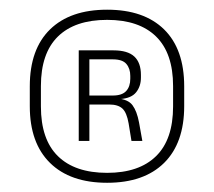

<svg xmlns="http://www.w3.org/2000/svg" viewBox="-20 -668 452 406"><path d="M206.5 -281.5Q128.5 -281.5 85.8 -323.5Q43 -365.5 43 -443.5V-485.5Q43 -564 85.8 -605.8Q128.5 -647.5 206.5 -647.5Q284.5 -647.5 327 -605.8Q369.5 -564 369.5 -485.5V-443.5Q369.5 -365.5 327 -323.5Q284.5 -281.5 206.5 -281.5ZM206.5 -302.5Q274 -302.5 310 -337.8Q346 -373 346 -443V-486Q346 -555.5 310 -590.8Q274 -626 206.5 -626Q138.5 -626 102.5 -590.8Q66.5 -555.5 66.5 -486V-443Q66.5 -373 102.5 -337.8Q138.5 -302.5 206.5 -302.5ZM258 -370 252 -407Q248 -430 238.8 -438.5Q229.5 -447 211 -447H162V-466H218.5Q238 -466 246.8 -475.5Q255.5 -485 255.5 -501.5V-507.5Q255.5 -523 247.2 -532.8Q239 -542.5 218.5 -542.5H161V-561.5H220Q250 -561.5 264 -548.5Q278 -535.5 278 -509.5V-504Q278 -485.5 267.8 -472.8Q257.5 -460 233.5 -458.5L232 -455.5L227 -460Q251 -458 260.2 -445.5Q269.5 -433 274 -409L281 -370ZM146.5 -370V-561.5H169V-460V-452V-370Z"/></svg>

Font: Anek Bangla
Style: Extra-light
Weight: 200
Designer: Sulekha Rajkumar (Bangla), Yesha Goshar (Latin)
Foundry: Ek Type
Version: Version 1.002;March 21, 2022;FontCreator 13.0.0.2683 64-bit